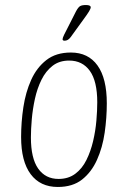

<svg xmlns="http://www.w3.org/2000/svg" viewBox="-20 -738 510 764"><path d="M210 6Q140 6 102 -45Q64 -96 64 -193Q64 -252 73 -311.5Q82 -371 104 -420Q126 -469 164.5 -499Q203 -529 262 -529Q331 -529 368 -477.5Q405 -426 405 -327Q405 -269 396.5 -210Q388 -151 366 -102Q344 -53 306.5 -23.5Q269 6 210 6ZM213 -26Q252 -26 279.5 -46.5Q307 -67 324 -101.5Q341 -136 350.5 -176.5Q360 -217 363.5 -257.5Q367 -298 367 -331Q367 -415 337.5 -456Q308 -497 255 -497Q216 -497 189 -476Q162 -455 145 -420.5Q128 -386 119 -345Q110 -304 106.5 -263.5Q103 -223 103 -191Q103 -108 132 -67Q161 -26 213 -26ZM237 -576Q229 -576 229 -582Q229 -587 235.5 -600.5Q242 -614 246 -621L282 -692Q291 -709 298.5 -713.5Q306 -718 322 -718Q341 -718 341 -709Q341 -704 334.5 -693Q328 -682 311 -659L261 -590Q255 -582 249 -579Q243 -576 237 -576Z"/></svg>

Font: Asap Condensed Condensed Thin
Style: Italic
Weight: 100
Width: 3
Italic angle: -6°
Designer: Pablo Cosgaya
Foundry: Omnibus-Type
Version: Version 3.001; ttfautohint (v1.8.4.7-5d5b)